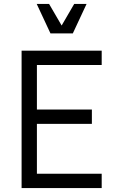

<svg xmlns="http://www.w3.org/2000/svg" viewBox="-20 -958 608 978"><path d="M90 -700H168V0H90ZM158 -73H498V0H158ZM158 -400H448V-327H158ZM158 -700H498V-627H158ZM167 -938H230L294 -828L358 -938H421L351 -788H237Z"/></svg>

Font: Uncut Sans VF
Style: Regular
Weight: 400
Designer: Kasper Nordkvist
Foundry: Uncut Type
Version: Version 1.100;FEAKit 1.0